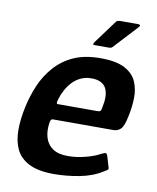

<svg xmlns="http://www.w3.org/2000/svg" viewBox="-76 -698 622 762"><g transform="rotate(10 235.5 -317.0)"><path d="M35 -237Q45 -284 63.5 -327Q82 -370 113 -405Q144 -440 188.5 -460Q233 -480 296 -480Q360 -480 394.5 -461.5Q429 -443 442 -412.5Q455 -382 454 -345.5Q453 -309 445 -273Q437 -232 425 -220Q413 -208 395 -208H153Q148 -208 145.5 -206Q143 -204 141 -196Q135 -161 143 -133.5Q151 -106 173.5 -90.5Q196 -75 235 -75Q270 -75 306 -84.5Q342 -94 361 -105Q373 -111 379.5 -112.5Q386 -114 390 -100L401 -63Q405 -53 401.5 -49.5Q398 -46 387 -40Q348 -15 295.5 -5Q243 5 193 5Q129 5 92 -14Q55 -33 39.5 -66Q24 -99 24 -143Q24 -187 35 -237ZM337 -291Q342 -314 341.5 -332.5Q341 -351 334.5 -365Q328 -379 313 -387Q298 -395 275 -395Q250 -395 230.5 -385.5Q211 -376 197 -360.5Q183 -345 173.5 -327Q164 -309 159 -292Q155 -279 155.5 -275Q156 -271 162 -271Q201 -271 241 -271Q281 -271 321 -271Q329 -271 332 -274.5Q335 -278 337 -291ZM265 -527Q257 -527 257 -529.5Q257 -532 262 -540L330 -632Q334 -639 349 -639H420Q425 -639 427 -636Q429 -633 423 -627L335 -532Q331 -528 327 -527.5Q323 -527 317 -527Z"/></g></svg>

Font: Glory SemiBold
Style: Italic
Weight: 600
Italic angle: -12°
Designer: Robert Leuschke
Foundry: Robert Leuschke
Version: Version 1.011